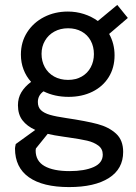

<svg xmlns="http://www.w3.org/2000/svg" viewBox="-20 -548 554 781"><path d="M41 56Q41 52 44 38L123.5 -19.5Q90 -34.5 71.5 -58.5Q53 -82.5 53 -120Q53 -149.5 66.8 -172.5Q80.5 -195.5 106.5 -215Q86.5 -237 75.8 -265.2Q65 -293.5 65 -326Q65 -377 90.5 -416.8Q116 -456.5 159.5 -478.8Q203 -501 256 -501Q290 -501 321.2 -491Q352.5 -481 378 -462.5L457 -528L500 -475L424 -410Q446 -370.5 446 -323Q446 -272.5 422.2 -234.2Q398.5 -196 356 -175Q313.5 -154 259 -154Q202 -154 157 -176.5Q134 -160 134 -133Q134 -112 146.5 -100Q159 -88 182.8 -81Q206.5 -74 248 -68Q332 -55.5 377.5 -43.2Q423 -31 452 -4.5Q481 22 481 70Q481 139 423 176Q365 213 261 213Q154 213 97.5 173Q41 133 41 56ZM263 148Q323.5 148 360.8 131.5Q398 115 398 81Q398 57.5 379.8 44Q361.5 30.5 334.5 24.2Q307.5 18 258.5 11L238 8Q198.5 2.5 174 -3.5L126 56L125 64Q125 107 161 127.5Q197 148 263 148ZM257 -223Q289 -223 312.8 -236.8Q336.5 -250.5 349.2 -274.5Q362 -298.5 362 -328Q362 -358.5 349 -382.5Q336 -406.5 312 -419.8Q288 -433 257 -433Q225.5 -433 201 -419.5Q176.5 -406 162.8 -382.2Q149 -358.5 149 -329Q149 -299 162.2 -274.8Q175.5 -250.5 200 -236.8Q224.5 -223 257 -223Z"/></svg>

Font: HK Grotesk
Style: Regular
Weight: 400
Designer: Alfredo Marco Pradil
Foundry: Hanken Design Co.
Version: Version 3.001